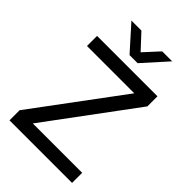

<svg xmlns="http://www.w3.org/2000/svg" viewBox="-259 -990 1089 1089"><g transform="rotate(45 285.5 -445.5)"><path d="M538.1 -82V-1H36.1V-82L428.2 -609.9H48.8V-690.9H533.2V-609.9L142.1 -82ZM125 -890.1H205.1L289.1 -799.8L372.1 -890.1H452.1L320.8 -744.1H255.9Z"/></g></svg>

Font: D-DIN Exp
Style: Regular
Weight: 400
Width: 7
Designer: Charles Nix
Foundry: Datto Inc.
Version: Version 1.00